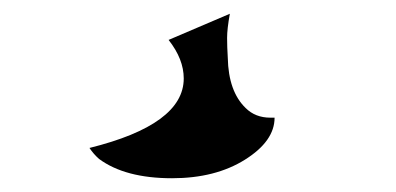

<svg xmlns="http://www.w3.org/2000/svg" viewBox="-20 -117 575 279"><path d="M314 -97Q310 -75 310 -62Q310 -49 311 -33Q312 16 337 40Q351 54 373 54Q376 54 379 54Q379 88 336 115Q293 142 230 142Q162 142 124 114Q116 107 110 98Q247 64 247 -3Q247 -31 225 -59Z"/></svg>

Font: Ceviche One
Style: Regular
Weight: 400
Version: Version 1.002